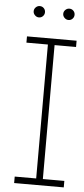

<svg xmlns="http://www.w3.org/2000/svg" viewBox="-58 -889 403 922"><g transform="rotate(5 143.0 -428.5)"><path d="M46.9 -707H286.1V-676.8H182.6V-31.2H286.1V0H46.9V-31.2H150.4V-676.8H46.9ZM68.4 -830.1Q68.4 -841.3 76.7 -849.4Q85 -857.4 95.7 -857.4Q107.4 -857.4 115.2 -849.4Q123 -841.3 123 -830.1Q123 -818.8 115.2 -810.8Q107.4 -802.7 95.7 -802.7Q85 -802.7 76.7 -811Q68.4 -819.3 68.4 -830.1ZM210.9 -830.1Q210.9 -841.3 219.2 -849.4Q227.5 -857.4 238.3 -857.4Q250 -857.4 257.8 -849.4Q265.6 -841.3 265.6 -830.1Q265.6 -818.8 257.8 -810.8Q250 -802.7 238.3 -802.7Q227.5 -802.7 219.2 -811Q210.9 -819.3 210.9 -830.1Z"/></g></svg>

Font: Pretendard GOV Thin
Style: Regular
Weight: 100
Designer: Base glyphs from Inter by Rasmus Andersson; Hangeul glyphs from Noto Sans CJK(Source Han Sans) by Jang Soo-young and Kan
Foundry: Kil Hyung-jin
Version: Version 1.309